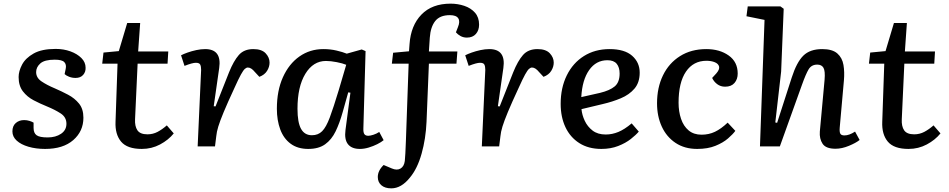

<svg xmlns="http://www.w3.org/2000/svg" viewBox="-20 -802 5202 1052"><path d="M241 -49Q285 -49 314.5 -69Q344 -89 344 -124Q344 -160 312.5 -180.5Q281 -201 237 -219Q200 -234 164.5 -252.5Q129 -271 105.5 -301.5Q82 -332 82 -380Q82 -412 101 -448Q120 -484 164.5 -509Q209 -534 285 -534Q329 -534 366 -520.5Q403 -507 426 -484Q449 -461 449 -431Q450 -408 435.5 -391.5Q421 -375 394 -375Q375 -375 358.5 -381.5Q342 -388 334 -396L340 -425Q345 -448 332.5 -461.5Q320 -475 280 -475Q224 -475 201 -454.5Q178 -434 178 -407Q178 -376 207.5 -356Q237 -336 280 -318Q317 -302 353 -283Q389 -264 413 -234.5Q437 -205 437 -157Q437 -83 381.5 -34.5Q326 14 227 14Q177 14 136 2Q95 -10 71.5 -31.5Q48 -53 48 -82Q48 -112 66.5 -128Q85 -144 112 -144Q128 -144 142 -139.5Q156 -135 164 -130V-101Q164 -73 180.5 -61Q197 -49 241 -49Z M547 -514 631 -522 677 -676H748L737 -520H902L898 -453H734L720 -149Q718 -110 733 -88Q748 -66 788 -66Q818 -66 843.5 -79.5Q869 -93 894 -115L932 -71Q903 -35 857 -10.5Q811 14 757 14Q677 14 643.5 -26Q610 -66 613 -135L624 -453H540Z M1082 -419Q1082 -438 1077 -448Q1072 -458 1053 -458Q1034 -458 991 -441L972 -499Q985 -506 1007.5 -514Q1030 -522 1055.5 -527.5Q1081 -533 1104 -533Q1196 -533 1181 -429L1151 -220L1161 -219L1235 -406Q1260 -468 1288.5 -500.5Q1317 -533 1368 -533Q1414 -533 1435.5 -510Q1457 -487 1457 -459Q1457 -436 1443.5 -414Q1430 -392 1401 -381L1376 -408Q1367 -419 1357.5 -425.5Q1348 -432 1338 -432Q1330 -432 1321.5 -424.5Q1313 -417 1300 -393.5Q1287 -370 1265 -321Q1226 -237 1205.5 -187.5Q1185 -138 1176 -108.5Q1167 -79 1165 -56L1158 0H1063Z M1971 -99Q1970 -76 1976.5 -67Q1983 -58 1998 -58Q2008 -58 2025.5 -63.5Q2043 -69 2058 -79L2082 -34Q2069 -23 2047 -12Q2025 -1 2000 6.5Q1975 14 1952 14Q1907 14 1886.5 -12Q1866 -38 1873 -90L1900 -294L1888 -296L1858 -189Q1841 -128 1819 -82.5Q1797 -37 1761.5 -11.5Q1726 14 1669 14Q1611 14 1572.5 -14.5Q1534 -43 1515.5 -93Q1497 -143 1497 -206Q1497 -305 1530 -378.5Q1563 -452 1620.5 -492.5Q1678 -533 1752 -533Q1790 -533 1824 -525Q1858 -517 1880 -508L1962 -531L1983 -522ZM1689 -61Q1723 -61 1745 -83Q1767 -105 1787 -158.5Q1807 -212 1836 -308L1877 -447Q1858 -455 1825 -461.5Q1792 -468 1766 -468Q1696 -468 1653 -397.5Q1610 -327 1610 -206Q1610 -131 1629.5 -96Q1649 -61 1689 -61Z M2445 -719Q2390 -719 2364.5 -686.5Q2339 -654 2335 -596L2330 -520H2486L2481 -453H2330L2317 -134Q2313 -42 2290 40Q2267 122 2226 171Q2179 230 2124 230Q2089 230 2069.5 213Q2050 196 2050 168Q2050 133 2082 102L2127 121Q2155 133 2174.5 121.5Q2194 110 2198 80Q2199 67 2201 38.5Q2203 10 2204 -30L2219 -453H2127L2134 -513L2221 -521L2224 -561Q2231 -662 2289 -722Q2347 -782 2449 -782Q2488 -782 2524 -770Q2560 -758 2582.5 -732.5Q2605 -707 2605 -667Q2605 -636 2587.5 -616Q2570 -596 2538 -596Q2519 -596 2503.5 -604.5Q2488 -613 2478 -625L2489 -653Q2502 -684 2491 -701.5Q2480 -719 2445 -719Z M2639 -419Q2639 -438 2634 -448Q2629 -458 2610 -458Q2591 -458 2548 -441L2529 -499Q2542 -506 2564.5 -514Q2587 -522 2612.5 -527.5Q2638 -533 2661 -533Q2753 -533 2738 -429L2708 -220L2718 -219L2792 -406Q2817 -468 2845.5 -500.5Q2874 -533 2925 -533Q2971 -533 2992.5 -510Q3014 -487 3014 -459Q3014 -436 3000.5 -414Q2987 -392 2958 -381L2933 -408Q2924 -419 2914.5 -425.5Q2905 -432 2895 -432Q2887 -432 2878.5 -424.5Q2870 -417 2857 -393.5Q2844 -370 2822 -321Q2783 -237 2762.5 -187.5Q2742 -138 2733 -108.5Q2724 -79 2722 -56L2715 0H2620Z M3320 -533Q3402 -533 3443.5 -496.5Q3485 -460 3485 -404Q3485 -350 3456.5 -316.5Q3428 -283 3381.5 -263.5Q3335 -244 3283 -232L3166 -204Q3169 -172 3184 -140Q3199 -108 3227 -86.5Q3255 -65 3299 -65Q3334 -65 3368 -79Q3402 -93 3441 -126L3480 -81Q3465 -63 3436.5 -40.5Q3408 -18 3367 -2Q3326 14 3275 14Q3204 14 3154 -18Q3104 -50 3078 -105.5Q3052 -161 3052 -233Q3052 -321 3085.5 -389Q3119 -457 3179.5 -495Q3240 -533 3320 -533ZM3375 -399Q3375 -433 3359 -452.5Q3343 -472 3308 -472Q3246 -472 3208 -418Q3170 -364 3165 -270L3267 -293Q3321 -306 3348 -328.5Q3375 -351 3375 -399Z M3850 -533Q3923 -533 3972.5 -498Q4022 -463 4022 -399Q4022 -368 4004.5 -347.5Q3987 -327 3953 -327Q3928 -327 3909.5 -341Q3891 -355 3882 -375L3905 -400Q3924 -422 3920 -437.5Q3916 -453 3896.5 -461Q3877 -469 3851 -469Q3779 -469 3738.5 -409.5Q3698 -350 3698 -239Q3698 -191 3711.5 -151Q3725 -111 3753 -87.5Q3781 -64 3824 -64Q3864 -64 3897.5 -80Q3931 -96 3967 -130L4009 -85Q3996 -67 3969 -43.5Q3942 -20 3900 -3Q3858 14 3800 14Q3731 14 3681.5 -19Q3632 -52 3606 -108.5Q3580 -165 3580 -236Q3580 -322 3612.5 -389Q3645 -456 3706 -494.5Q3767 -533 3850 -533Z M4690 -35Q4670 -19 4631.5 -3Q4593 13 4558 13Q4505 13 4487 -14.5Q4469 -42 4472 -81L4498 -365Q4502 -413 4492 -430.5Q4482 -448 4458 -448Q4426 -448 4410.5 -422Q4395 -396 4374 -337L4253 0H4144L4169 -693L4070 -713L4077 -767H4256L4274 -754L4260 -410L4228 -131L4238 -129L4318 -377Q4345 -461 4381.5 -497Q4418 -533 4485 -533Q4541 -533 4568 -509Q4595 -485 4601.5 -446Q4608 -407 4604 -362L4581 -103Q4579 -80 4584 -70Q4589 -60 4607 -60Q4633 -60 4665 -81Z M4748 -514 4832 -522 4878 -676H4949L4938 -520H5103L5099 -453H4935L4921 -149Q4919 -110 4934 -88Q4949 -66 4989 -66Q5019 -66 5044.5 -79.5Q5070 -93 5095 -115L5133 -71Q5104 -35 5058 -10.5Q5012 14 4958 14Q4878 14 4844.5 -26Q4811 -66 4814 -135L4825 -453H4741Z"/></svg>

Font: Literata 7pt Medium
Style: Italic
Weight: 500
Italic angle: -2°
Designer: Latin by Veronika Burian and Jose Scaglione. Greek by Irene Vlachou. Cyrillic by Vera Evstafieva
Foundry: TypeTogether
Version: Version 3.002